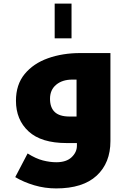

<svg xmlns="http://www.w3.org/2000/svg" viewBox="-20 -798 721 1071"><path d="M293 253Q230 253 171 235.5Q112 218 65 190L134 58Q180 87 219.5 97Q259 107 294 107Q350 107 379.5 79Q409 51 409 15V0H352Q210 0 139.5 -65Q69 -130 69 -236Q69 -326 117.5 -385Q166 -444 247.5 -473Q329 -502 428 -502H596V-11Q596 111 519 182Q442 253 293 253ZM407 -148V-354H383Q328 -354 293.5 -325.5Q259 -297 259 -247Q259 -198 285.5 -173Q312 -148 368 -148ZM285 -778H379V-584H285Z"/></svg>

Font: Noto Kufi Arabic Black
Style: Regular
Weight: 900
Designer: Monotype Design Team, David Williams, Khaled Hosny
Foundry: Google LLC
Version: Version 2.109; ttfautohint (v1.8.4.7-5d5b)